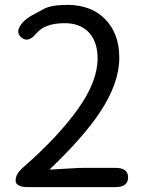

<svg xmlns="http://www.w3.org/2000/svg" viewBox="-20 -767 595 787"><path d="M96 0Q44 0 44 -27Q44 -54 74 -80Q218 -206 299 -319.5Q380 -433 380 -527Q380 -593 347 -631Q311 -672 245 -672Q164 -672 129 -630Q95 -589 67 -614Q39 -638 75 -677Q89 -692 113 -705Q136 -717 159 -730Q190 -747 256 -747Q354 -747 411.5 -688Q469 -629 469 -530Q469 -427 390 -307Q322 -205 186 -75Q182 -72 187 -72L275 -77Q302 -79 329 -79H453Q505 -79 505 -40Q505 0 453 0Z"/></svg>

Font: Resource Han Rounded JP
Style: Regular
Weight: 400
Designer: Cyano Hao (round all glyphs); Ryoko NISHIZUKA 西塚涼子 (kana, bopomofo & ideographs); Paul D. Hunt (Latin, Greek & Cyrillic)
Foundry: Cyano Hao
Version: 0.990